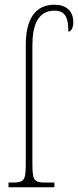

<svg xmlns="http://www.w3.org/2000/svg" viewBox="-20 -792 330 812"><path d="M16 0H210V-20H173C123 -20 117 -29 117 -103V-600C117 -684 140 -747 210 -747C258 -747 269 -715 269 -658C280 -658 290 -674 290 -697C290 -748 258 -772 210 -772C133 -772 89 -717 89 -601V-103C89 -29 83 -20 33 -20H16Z"/></svg>

Font: Noto Serif ExtraCondensed Thin
Style: Regular
Weight: 100
Width: 2
Designer: Monotype Design Team
Foundry: Monotype Imaging Inc.
Version: Version 2.013